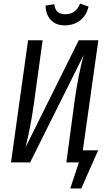

<svg xmlns="http://www.w3.org/2000/svg" viewBox="-20 -915 605 1082"><path d="M236.8 -883.8 286.1 -891.1Q289.6 -861.3 304.9 -848.1Q320.3 -835 349.1 -835Q408.2 -835 431.2 -895L479 -877.9Q467.3 -827.6 431.4 -799.8Q395.5 -772 345.2 -772Q294.9 -772 266.4 -802.5Q237.8 -833 236.8 -883.8ZM534.2 -688 446.8 -67.9H533.2L438 147H376L424.8 0H354L401.9 -356.9Q420.4 -487.3 451.2 -604L149.9 0H42L138.2 -688H220.2L170.9 -330.1Q152.8 -200.2 124 -85L423.8 -688Z"/></svg>

Font: Fira Sans Compressed Book
Style: Italic
Weight: 350
Width: 3
Italic angle: -8°
Designer: Carrois Corporate & Edenspiekermann AG
Foundry: Carrois Corporate GbR & Edenspiekermann AG
Version: Version 4.203;PS 004.203;hotconv 1.0.88;makeotf.lib2.5.64775